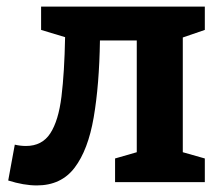

<svg xmlns="http://www.w3.org/2000/svg" viewBox="-20 -554 671 584"><path d="M92 10Q52 10 5 -5L25 -114Q42 -110 59 -110Q108 -110 133 -148.5Q158 -187 167 -260.5Q176 -334 178 -441L105 -463V-534H603V-463L536 -440V-91L603 -72V0H330V-72L396 -91V-431H284Q282 -296 265 -197Q248 -98 207 -44Q166 10 92 10Z"/></svg>

Font: Bitter
Style: Bold
Weight: 700
Designer: Sol Matas, and Bitter project Authors
Foundry: Sol Matas
Version: Version 2.001